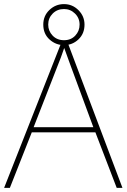

<svg xmlns="http://www.w3.org/2000/svg" viewBox="-20 -916 617 936"><path d="M549 0 445 -271H135L28 0H0L282 -716H307L577 0ZM325 -594Q319 -611 311 -632.5Q303 -654 293 -682Q286 -660 277 -636.5Q268 -613 260 -593L144 -296H435ZM292 -696Q252 -696 221.5 -723.5Q191 -751 191 -796Q191 -839 221 -867.5Q251 -896 292 -896Q333 -896 362.5 -866.5Q392 -837 392 -796Q392 -752 362.5 -724Q333 -696 292 -696ZM292 -720Q326 -720 347 -742.5Q368 -765 368 -796Q368 -828 345.5 -850Q323 -872 292 -872Q259 -872 237 -850Q215 -828 215 -796Q215 -765 236.5 -742.5Q258 -720 292 -720Z"/></svg>

Font: Noto Sans Myanmar Thin
Style: Regular
Weight: 100
Designer: Monotype Design Team
Foundry: Monotype Imaging Inc.
Version: Version 2.107; ttfautohint (v1.8.4.7-5d5b)